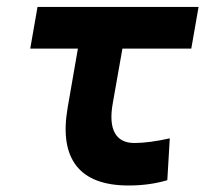

<svg xmlns="http://www.w3.org/2000/svg" viewBox="-20 -538 626 567"><path d="M359.9 9.8Q251 9.8 205.6 -48.3Q160.2 -106.4 179.7 -219.7L231.4 -517.6H363.3L313 -232.9Q302.7 -175.3 319.1 -145.5Q335.4 -115.7 377 -115.7Q418.9 -115.7 481.4 -129.4L474.1 -5.9Q421.4 9.8 359.9 9.8ZM69.3 -394.5 90.8 -517.6H566.4L544.9 -394.5Z"/></svg>

Font: Cascadia Mono NF
Style: Italic
Weight: 400
Italic angle: -10°
Monospace: yes
Designer: Aaron Bell
Foundry: Saja Typeworks
Version: Version 2404.023